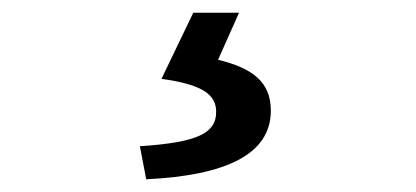

<svg xmlns="http://www.w3.org/2000/svg" viewBox="-20 -23 654 302"><path d="M210 259C335 253 406 220 406 151C406 105 376 84 323 71L356 -3H284L234 101C299 110 320 126 320 153C320 186 292 201 200 207Z"/></svg>

Font: Noto Sans JP Medium
Style: Regular
Weight: 500
Designer: Ryoko NISHIZUKA  (kana, bopomofo & ideographs); Paul D. Hunt (Latin, Greek & Cyrillic); Sandoll Communications , Soo-you
Foundry: Adobe
Version: Version 2.002;hotconv 1.0.116;makeotfexe 2.5.65601